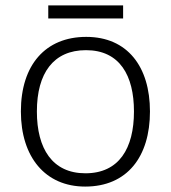

<svg xmlns="http://www.w3.org/2000/svg" viewBox="-20 -729 630 708"><path d="M434 -709H158V-661H434ZM533 -318C533 -483 450 -593 298 -593C148 -593 57 -490 57 -318C57 -150 147 -41 294 -41C449 -41 533 -151 533 -318ZM116 -318C116 -459 177 -544 297 -544C422 -544 474 -450 474 -318C474 -182 419 -90 295 -90C173 -90 116 -181 116 -318Z"/></svg>

Font: Noto Sans Tamil UI Light
Style: Regular
Weight: 300
Designer: Jelle Bosma - Monotype Design Team
Foundry: Monotype Imaging Inc.
Version: Version 2.004